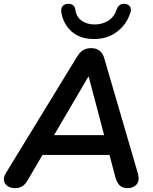

<svg xmlns="http://www.w3.org/2000/svg" viewBox="-25 -961 789 989"><path d="M52 8Q29 8 14 -2.5Q-1 -13 -4.5 -30.5Q-8 -48 5 -69L372 -669Q386 -692 403 -702.5Q420 -713 445 -713Q497 -713 512 -661L684 -72Q696 -32 679.5 -12Q663 8 634 8Q606 8 591.5 -6Q577 -20 569 -49L532 -190L572 -163H158L208 -187L116 -30Q105 -11 89.5 -1.5Q74 8 52 8ZM432 -566H430L240 -242L218 -265H545L518 -240ZM460 -760Q387 -760 344 -798.5Q301 -837 291 -897Q288 -917 296.5 -928Q305 -939 321 -941Q338 -943 349.5 -935.5Q361 -928 363 -911Q368 -875 395 -855Q422 -835 463 -835Q501 -835 532 -854Q563 -873 576 -912Q581 -927 592 -935Q603 -943 620 -941Q637 -939 645 -926.5Q653 -914 646 -894Q626 -833 576.5 -796.5Q527 -760 460 -760Z"/></svg>

Font: Nunito Variable Extra Light
Style: Italic
Weight: 200
Italic angle: -9°
Designer: Vernon Adams
Foundry: Vernon Adams
Version: Version 3.602